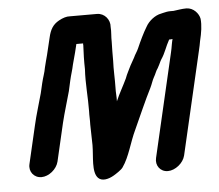

<svg xmlns="http://www.w3.org/2000/svg" viewBox="-52 -706 965 846"><g transform="rotate(-5 430.5 -283.0)"><path d="M744 -632H730C719 -632 709 -630 697 -627C694 -626 690 -625 689 -625C661 -620 633 -597 620 -573C604 -547 587 -511 574 -481C568 -467 559 -456 553 -442C546 -429 540 -419 534 -408C526 -390 516 -374 509 -354C493 -320 476 -292 461 -257C462 -277 459 -297 460 -317C461 -354 458 -398 460 -436C460 -464 460 -492 461 -520C460 -542 464 -564 462 -586C465 -617 441 -648 407 -648H287C273 -649 256 -644 238 -634C211 -619 198 -598 190 -562L172 -487C168 -470 162 -452 158 -433C154 -409 146 -391 140 -365L130 -322C118 -277 102 -228 92 -183L53 -15C45 18 68 47 101 47C134 47 169 18 177 -15L216 -183C227 -229 242 -275 254 -320L264 -365C270 -392 277 -410 282 -435C286 -452 292 -470 296 -487L305 -524H335C334 -521 334 -519 335 -518C333 -480 332 -446 333 -410C329 -347 336 -284 335 -224C334 -204 336 -185 335 -165L337 -74C337 -24 322 45 349 72C366 89 396 81 418 68C430 61 453 46 460 36C492 -9 505 -72 531 -126C558 -185 586 -250 613 -303C621 -319 625 -335 633 -349C641 -362 644 -375 653 -387C658 -396 663 -406 668 -417C670 -420 671 -423 672 -424C690 -450 697 -478 714 -508C719 -508 724 -508 729 -509C727 -502 725 -491 724 -486C722 -474 720 -462 717 -450L611 7C603 40 625 69 658 69C691 69 727 40 735 7L841 -450C844 -463 847 -476 849 -489C858 -526 863 -558 860 -587C856 -610 833 -638 801 -638C779 -638 764 -634 744 -632Z"/></g></svg>

Font: Electronic
Style: ThkIt
Weight: 900
Version: Version 1.011